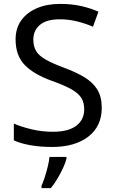

<svg xmlns="http://www.w3.org/2000/svg" viewBox="-20 -744 589 985"><path d="M502 -191Q502 -96 433 -43Q364 10 247 10Q187 10 136 1Q85 -8 51 -24V-110Q87 -94 140.5 -81Q194 -68 251 -68Q331 -68 371.5 -99Q412 -130 412 -183Q412 -218 397 -242Q382 -266 345.5 -286.5Q309 -307 244 -330Q153 -363 106.5 -411Q60 -459 60 -542Q60 -599 89 -639.5Q118 -680 169.5 -702Q221 -724 288 -724Q347 -724 396 -713Q445 -702 485 -684L457 -607Q420 -623 376.5 -634Q333 -645 286 -645Q219 -645 185 -616.5Q151 -588 151 -541Q151 -505 166 -481Q181 -457 215 -438Q249 -419 307 -397Q370 -374 413.5 -347.5Q457 -321 479.5 -284Q502 -247 502 -191ZM321 70Q317 88 304.5 115.5Q292 143 275.5 171Q259 199 241 221H193V209Q201 192 209.5 165.5Q218 139 225 110.5Q232 82 234 61H321Z"/></svg>

Font: Noto Sans Lydian
Style: Regular
Weight: 400
Designer: Monotype Design Team
Foundry: Monotype Imaging Inc.
Version: Version 2.002; ttfautohint (v1.8.4.7-5d5b)